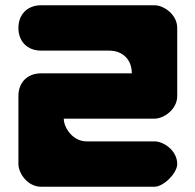

<svg xmlns="http://www.w3.org/2000/svg" viewBox="-20 -712 743 730"><path d="M136.2 -692C84.5 -692 50 -657.5 50 -605.8C50 -554 84.5 -519.5 136.2 -519.5H395C446.8 -519.5 481.2 -485 481.2 -433.2H136.2C84.5 -433.2 50 -398.8 50 -347V-88.2C50 -53.8 84.5 -2 136.2 -2H567.5C602 -2 653.8 -53.8 653.8 -88.2C653.8 -140 602 -174.5 567.5 -174.5H308.8C257 -174.5 222.5 -226.2 222.5 -260.8H567.5C602 -260.8 653.8 -295.2 653.8 -347V-605.8C653.8 -657.5 602 -692 567.5 -692Z"/></svg>

Font: OpenLukyanov
Style: Regular
Weight: 400
Designer: Michail Lukyanov
Foundry: book-let.ru
Version: Version 2.1